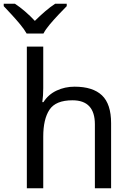

<svg xmlns="http://www.w3.org/2000/svg" viewBox="-59 -1010 697 1030"><path d="M173 -537Q173 -497 168 -462H174Q200 -503 244.5 -524Q289 -545 341 -545Q439 -545 488 -498.5Q537 -452 537 -349V0H450V-343Q450 -472 330 -472Q240 -472 206.5 -421.5Q173 -371 173 -277V0H85V-760H173ZM84 -830Q71 -853 49 -879.5Q27 -906 3 -932Q-21 -958 -39 -977V-990H21Q47 -973 75 -949Q103 -925 128 -898Q155 -925 183 -949Q211 -973 237 -990H299V-977Q280 -958 255.5 -932Q231 -906 208.5 -879.5Q186 -853 174 -830Z"/></svg>

Font: Noto Sans Living
Style: Regular
Weight: 400
Designer: Monotype Design Team
Foundry: Monotype Imaging Inc.
Version: Version 2.013; ttfautohint (v1.8.4.7-5d5b)